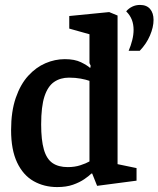

<svg xmlns="http://www.w3.org/2000/svg" viewBox="-20 -748 643 779"><path d="M212 11Q159 11 116.5 -13Q74 -37 49.5 -88.5Q25 -140 25 -220Q25 -296 44 -351Q63 -406 94.5 -440.5Q126 -475 164.5 -491.5Q203 -508 243 -508Q283 -508 308.5 -495.5Q334 -483 346 -472L348 -481L343 -492V-609L261 -632V-683L423 -699L457 -685V-82L534 -66V-15L374 6L354 -44H351Q341 -34 322 -21Q303 -8 276 1.5Q249 11 212 11ZM255 -70Q283 -70 306 -77.5Q329 -85 343 -93V-420Q329 -425 307.5 -429Q286 -433 260 -433Q225 -433 199.5 -415.5Q174 -398 160.5 -357Q147 -316 147 -243Q147 -180 158 -141.5Q169 -103 193 -86.5Q217 -70 255 -70ZM502 -542Q511 -563 516.5 -585Q522 -607 522 -627Q522 -649 515 -667.5Q508 -686 492 -702Q502 -714 516.5 -721Q531 -728 548 -728Q575 -728 589 -711.5Q603 -695 603 -667Q603 -638 588.5 -604Q574 -570 547 -542Z"/></svg>

Font: Faustina SemiBold
Style: Regular
Weight: 600
Designer: Alfonso Garcia
Foundry: http://www.omnibus-type.com
Version: Version 1.200